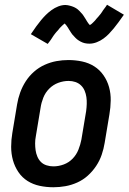

<svg xmlns="http://www.w3.org/2000/svg" viewBox="-20 -781 542 809"><path d="M205 8Q175 8 147 2Q119 -4 96 -18.5Q73 -33 57.5 -56Q42 -79 34.5 -106Q27 -133 27 -162.5Q27 -192 32 -221L52 -341Q56 -366 65 -391Q74 -416 88.5 -438.5Q103 -461 123.5 -479Q144 -497 168.5 -508Q193 -519 218 -523.5Q243 -528 268 -528Q298 -528 326 -522Q354 -516 377 -501.5Q400 -487 416 -464Q432 -441 439.5 -414Q447 -387 446.5 -357.5Q446 -328 441 -299L421 -179Q417 -154 408.5 -129Q400 -104 385 -81.5Q370 -59 350 -41Q330 -23 305.5 -12Q281 -1 255.5 3.5Q230 8 205 8ZM205 -80Q227 -80 248.5 -88Q270 -96 286 -112.5Q302 -129 310.5 -150.5Q319 -172 323 -193L343 -313Q345 -328 345.5 -343Q346 -358 344 -372Q342 -386 336.5 -399Q331 -412 321 -421.5Q311 -431 297.5 -435.5Q284 -440 269 -440Q247 -440 225.5 -432Q204 -424 187.5 -407.5Q171 -391 162.5 -369.5Q154 -348 151 -327L131 -207Q128 -192 128 -177Q128 -162 130 -148Q132 -134 137.5 -121Q143 -108 152.5 -98.5Q162 -89 176 -84.5Q190 -80 205 -80ZM181 -596 110 -637Q122 -655 132.5 -669.5Q143 -684 153 -696Q163 -708 173 -718Q183 -728 196.5 -738Q210 -748 225.5 -754Q241 -760 256 -760Q261 -760 265.5 -759Q270 -758 274.5 -757Q279 -756 283 -754.5Q287 -753 292 -751Q297 -749 300.5 -746.5Q304 -744 307.5 -741.5Q311 -739 314 -735.5Q317 -732 320.5 -728.5Q324 -725 327 -721.5Q330 -718 332 -714.5Q334 -711 336.5 -707.5Q339 -704 341 -700.5Q343 -697 346 -692Q349 -687 352 -683Q355 -679 358 -676Q361 -673 361 -671Q360 -671 358.5 -671.5Q357 -672 356 -672H355L358 -675Q362 -677 365 -679.5Q368 -682 370.5 -684.5Q373 -687 375 -689Q377 -691 379 -693Q381 -695 382.5 -697Q384 -699 386 -701.5Q388 -704 390.5 -706.5Q393 -709 395 -711.5Q397 -714 399.5 -717Q402 -720 404.5 -723Q407 -726 409 -729.5Q411 -733 413.5 -736.5Q416 -740 419 -744Q422 -748 425 -752Q428 -756 431 -761L502 -719Q490 -702 479.5 -687.5Q469 -673 459 -661Q449 -649 439 -638.5Q429 -628 416 -618.5Q403 -609 387.5 -603Q372 -597 357 -597Q352 -597 347 -597.5Q342 -598 337.5 -599Q333 -600 329 -601.5Q325 -603 320 -605.5Q315 -608 311.5 -610.5Q308 -613 304.5 -615.5Q301 -618 298 -621.5Q295 -625 291.5 -628.5Q288 -632 285 -635.5Q282 -639 280 -642.5Q278 -646 275.5 -649.5Q273 -653 271 -656.5Q269 -660 266 -665Q263 -670 260 -673.5Q257 -677 254 -680.5Q251 -684 251 -685V-686Q252 -686 253.5 -685.5Q255 -685 256 -685H257L254 -683Q250 -680 247 -677.5Q244 -675 241 -672Q238 -669 236.5 -667.5Q235 -666 233 -664Q231 -662 229.5 -660Q228 -658 226 -655.5Q224 -653 221.5 -650.5Q219 -648 217 -645.5Q215 -643 212.5 -640Q210 -637 207.5 -633.5Q205 -630 203 -627Q201 -624 198.5 -620Q196 -616 193.5 -612.5Q191 -609 187.5 -604.5Q184 -600 181 -596Z"/></svg>

Font: Iosevka Term Curly SmBd Obl
Style: Regular
Weight: 600
Italic angle: -9°
Designer: Belleve Invis
Foundry: Belleve Invis
Version: Version 32.3.0